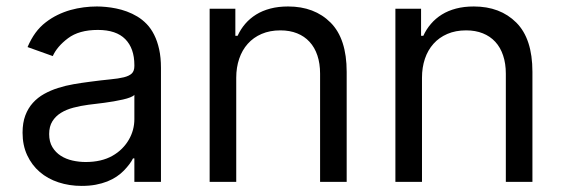

<svg xmlns="http://www.w3.org/2000/svg" viewBox="-20 -573 1774 605"><path d="M51.1 -154.8Q51.1 -186.1 59.8 -209.2Q68.5 -232.2 83.6 -248.9Q98.7 -265.6 119.1 -277Q139.6 -288.4 163 -295.8Q186.4 -303.3 212 -307.7Q237.6 -312.1 262.8 -315.3Q300.1 -320.3 326.7 -322.8Q353.3 -325.3 370.4 -329.5Q387.4 -333.8 395.4 -341.6Q403.4 -349.4 403.4 -365.1V-367.9Q403.4 -420.5 374.8 -449.6Q346.2 -478.7 288.4 -478.7Q229 -478.7 194.2 -452.4Q159.8 -426.5 146.3 -396.3L66.8 -424.7Q77.8 -450.3 91.8 -469.5Q105.8 -488.6 123.9 -502.5Q141.7 -516.3 161.4 -525.9Q181.1 -535.5 201.9 -541.4Q222.7 -547.2 243.8 -549.9Q264.9 -552.6 285.5 -552.6Q298.7 -552.6 314.1 -551.1Q329.5 -549.7 346.1 -546.3Q362.6 -543 379.6 -536.8Q396.7 -530.5 412.6 -521Q428.6 -511.4 442.3 -497.2Q456 -483 465.9 -463.1Q475.9 -443.2 481.5 -417.6Q487.2 -392 487.2 -359.4V0H403.4V-73.9H399.1Q390.6 -56.5 370.7 -35.9Q360.8 -25.6 347.7 -16.7Q334.5 -7.8 318 -1.2Q301.5 5.3 281.4 9.1Q261.4 12.8 237.2 12.8Q198.5 12.8 164.4 1.6Q130.3 -9.6 105.3 -31.1Q80.3 -52.6 65.7 -83.8Q51.1 -115.1 51.1 -154.8ZM134.9 -150.6Q134.9 -126.1 145.1 -109.4Q155.2 -92.7 171.5 -82.2Q187.9 -71.7 208.5 -67.1Q229 -62.5 250 -62.5Q299.7 -62.5 334.2 -82Q351.2 -91.6 364.2 -104.6Q377.1 -117.5 385.8 -132.5Q394.5 -147.4 399 -163.9Q403.4 -180.4 403.4 -197.4V-274.1Q399.9 -269.9 390.3 -266.2Q380.7 -262.4 367.4 -259.4Q354 -256.4 338.8 -253.7Q323.5 -251.1 308.6 -249.1Q293.7 -247.2 280.5 -245.6Q267.4 -244 258.5 -242.9Q234 -239.7 211.6 -233.8Q189.3 -228 172.2 -217.5Q155.2 -207 145.1 -190.9Q134.9 -174.7 134.9 -150.6Z M640.6 -545.5H721.6V-460.2H728.7Q738.3 -481.2 752.8 -498Q767.4 -514.9 787.1 -527.2Q806.8 -539.4 831.9 -546Q856.9 -552.6 887.8 -552.6Q970.9 -552.6 1021.7 -501.8Q1072.4 -451 1072.4 -346.6V0H988.6V-340.9Q988.6 -372.9 980.1 -398.3Q971.6 -423.7 955.4 -441.2Q939.3 -458.8 916.2 -468Q893.1 -477.3 863.6 -477.3Q830.3 -477.3 804.3 -466.1Q778.4 -454.9 760.7 -435Q742.9 -415.1 733.7 -387.8Q724.4 -360.4 724.4 -328.1V0H640.6Z M1225.9 -545.5H1306.8V-460.2H1313.9Q1323.5 -481.2 1338.1 -498Q1352.6 -514.9 1372.3 -527.2Q1392 -539.4 1417.1 -546Q1442.1 -552.6 1473 -552.6Q1556.1 -552.6 1606.9 -501.8Q1657.7 -451 1657.7 -346.6V0H1573.9V-340.9Q1573.9 -372.9 1565.3 -398.3Q1556.8 -423.7 1540.7 -441.2Q1524.5 -458.8 1501.4 -468Q1478.3 -477.3 1448.9 -477.3Q1415.5 -477.3 1389.6 -466.1Q1363.6 -454.9 1345.9 -435Q1328.1 -415.1 1318.9 -387.8Q1309.7 -360.4 1309.7 -328.1V0H1225.9Z"/></svg>

Font: Inter P
Style: Regular
Weight: 400
Designer: Rasmus Andersson
Foundry: rsms
Version: Version 3.018;git-588b23468